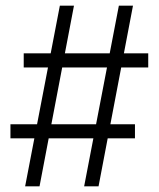

<svg xmlns="http://www.w3.org/2000/svg" viewBox="-20 -660 562 680"><path d="M69 0H120L242 -640H192ZM278 0H329L451 -640H401ZM64 -421H505V-471H64ZM17 -170H458V-220H17Z"/></svg>

Font: Gemunu Libre ExtraLight Light
Style: Regular
Weight: 300
Version: Version 1.100